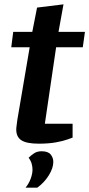

<svg xmlns="http://www.w3.org/2000/svg" viewBox="-20 -654 412 886"><path d="M159 9Q103 9 79 -6.5Q55 -22 55 -56Q55 -64 57 -77.5Q59 -91 60 -101L117 -436H32L41 -507H129L151 -619L273 -634L250 -507H372L362 -436H239L187 -83H315V-19Q312 -18 291.5 -10.5Q271 -3 237.5 3Q204 9 159 9ZM98 212Q114 192 122 169.5Q130 147 130 129Q130 115 126 101Q122 87 112 74Q124 62 138 53Q152 44 172 44Q202 44 214 59Q226 74 226 93Q226 122 205 155.5Q184 189 152 212Z"/></svg>

Font: Faustina
Style: Bold Italic
Weight: 700
Italic angle: -8°
Designer: Alfonso Garcia
Foundry: http://www.omnibus-type.com
Version: Version 1.200